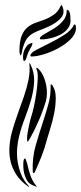

<svg xmlns="http://www.w3.org/2000/svg" viewBox="-20 -727 317 751"><path d="M159 -330Q148 -293 131.5 -255Q115 -217 97 -185Q95 -183 92.5 -178Q90 -173 88 -173Q86 -174 86 -180Q86 -186 86 -188Q86 -196 88 -207.5Q90 -219 92.5 -231.5Q95 -244 98 -256Q101 -268 104 -277Q106 -282 111.5 -305.5Q117 -329 121.5 -358.5Q126 -388 127.5 -415.5Q129 -443 123 -456Q121 -462 123 -462Q126 -462 130 -458Q142 -446 149.5 -429.5Q157 -413 160.5 -395Q164 -377 163.5 -360Q163 -343 159 -330ZM163 -179Q155 -147 142 -114.5Q129 -82 118 -58Q115 -50 112 -50Q109 -50 108.5 -53.5Q108 -57 108 -60Q106 -111 120 -159.5Q134 -208 151 -259Q161 -290 170 -322.5Q179 -355 178 -393Q178 -397 179 -397Q183 -397 185 -393Q198 -374 198 -344.5Q198 -315 192 -284.5Q186 -254 177 -225.5Q168 -197 163 -179ZM92 0Q96 4 93 3.5Q90 3 88 1Q59 -20 43 -45Q27 -70 21 -97.5Q15 -125 17 -153Q19 -181 26 -208Q36 -245 49 -280.5Q62 -316 73.5 -349.5Q85 -383 91.5 -415Q98 -447 95 -477Q95 -481 95 -481Q96 -481 99 -476Q115 -443 113.5 -408.5Q112 -374 102 -338.5Q92 -303 78 -267Q64 -231 55 -195Q49 -172 47 -146Q45 -120 49 -94.5Q53 -69 63 -44.5Q73 -20 92 0ZM100 -38Q109 -15 122 0Q123 0 123.5 1.5Q124 3 123 3Q120 3 114 0Q100 -5 92 -13Q84 -21 77 -41Q74 -49 72.5 -60.5Q71 -72 71 -82.5Q71 -93 72.5 -100Q74 -107 78 -107Q80 -107 83.5 -96Q87 -85 88 -81Q90 -70 93.5 -58Q97 -46 100 -38ZM102 -558Q108 -560 107 -556Q106 -552 104 -547Q99 -538 96 -532.5Q93 -527 91 -522.5Q89 -518 87 -512.5Q85 -507 82 -497Q80 -492 78.5 -491Q77 -490 76 -489Q73 -487 71.5 -492Q70 -497 70 -505Q70 -511 71.5 -519Q73 -527 77 -535Q81 -543 87 -549.5Q93 -556 102 -558ZM65 -519Q62 -510 61 -510Q59 -510 57.5 -516Q56 -522 56 -527Q56 -565 64.5 -586.5Q73 -608 87.5 -620Q102 -632 120 -638Q138 -644 156 -651Q174 -658 190.5 -669.5Q207 -681 218 -705Q220 -710 223 -704Q226 -698 228 -689Q231 -671 218.5 -657Q206 -643 188 -632.5Q170 -622 150 -614.5Q130 -607 117 -601Q90 -588 79.5 -566.5Q69 -545 65 -519ZM99 -510Q99 -520 122 -532Q145 -544 174.5 -558.5Q204 -573 232 -591Q260 -609 270 -631H272Q276 -631 276.5 -625Q277 -619 277 -617Q277 -595 257.5 -575Q238 -555 210 -539.5Q182 -524 152.5 -515Q123 -506 103 -506Q99 -506 99 -510ZM136 -578Q138 -585 154.5 -594Q171 -603 190.5 -615Q210 -627 225.5 -644.5Q241 -662 241 -686Q241 -689 241.5 -689Q242 -689 247 -687Q253 -682 254.5 -668.5Q256 -655 256 -647Q256 -629 245 -615Q234 -601 217 -592Q200 -583 180 -578Q160 -573 143 -573Q141 -573 138 -573.5Q135 -574 136 -578Z"/></svg>

Font: Akronim
Style: Regular
Weight: 400
Designer: Grzegorz Klimczewski
Foundry: Fonty.PL
Version: Version 1.002